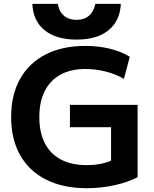

<svg xmlns="http://www.w3.org/2000/svg" viewBox="-20 -982 810 1012"><path d="M438 10Q313.3 10 223.8 -34.8Q134.3 -79.7 86.5 -163.7Q38.7 -247.7 38.7 -365Q38.7 -482.3 85.8 -566.2Q133 -650 220.7 -695Q308.3 -740 430.3 -740Q497.3 -740 557.2 -725.7Q617 -711.3 664.3 -682.7L633 -566.1Q592 -591.1 538.2 -604.7Q484.3 -618.4 430.3 -618.4Q353.3 -618.4 299.1 -588.7Q245 -559 216.1 -502.5Q187.3 -446 187.3 -365Q187.3 -283.7 216.3 -227.1Q245.3 -170.6 301.3 -141.1Q357.3 -111.6 438 -111.6Q479 -111.6 516.2 -119.6Q553.4 -127.6 584.4 -143.6L565.4 -102.3V-311.7H348.7V-429.3H705.3V-48Q651.7 -20.3 581 -5.2Q510.3 10 438 10ZM383.7 -773.3Q276.7 -773.3 215.5 -822.3Q154.4 -871.3 150.4 -961.7H285Q291 -921.3 317 -899.3Q343 -877.3 383.7 -877.3Q423.7 -877.3 449.2 -899.3Q474.7 -921.3 482.3 -961.7H617Q612.3 -871.3 551.6 -822.3Q491 -773.3 383.7 -773.3Z"/></svg>

Font: M PLUS 2 Thin
Style: Regular
Weight: 100
Designer: Coji Morishita
Foundry: UNDERFOREST DESIGN
Version: Version 1.001